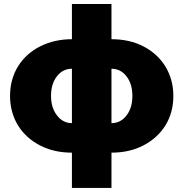

<svg xmlns="http://www.w3.org/2000/svg" viewBox="-20 -747 909 952"><path d="M336.6 -552.6V-727.3H532.7V-552.6Q622.9 -552.6 691.8 -516.7Q726.6 -498.6 753.9 -473.4Q781.2 -448.2 800.2 -417.1Q819.2 -386 829.4 -349.3Q839.5 -312.5 839.5 -271.3Q839.5 -230.8 829.9 -194.6Q820.3 -158.4 801.5 -127.3Q782.7 -96.2 755.1 -70.7Q727.6 -45.1 691.8 -26.3Q622.5 9.9 532.7 9.9V184.7H336.6V9.9Q246.8 9.9 177.6 -26.3Q143.1 -44.4 115.6 -69.4Q88.1 -94.5 69.1 -125.5Q50.1 -156.6 40 -193.2Q29.8 -229.8 29.8 -271.3Q29.8 -315 40.7 -352.6Q51.5 -390.3 71.6 -421.5Q91.6 -452.8 119.5 -477.1Q147.4 -501.4 181.5 -518.3Q215.6 -535.2 254.8 -543.9Q294 -552.6 336.6 -552.6ZM532.7 -136.4Q577.8 -136.4 607.2 -174.4Q636.4 -212 636.4 -271.3Q636.4 -331 607.2 -368.6Q578.1 -406.2 532.7 -406.2ZM233 -271.3Q233 -212.7 262.8 -174.4Q292.3 -136.4 336.6 -136.4V-406.2Q291.2 -406.2 262.1 -368.6Q233 -331 233 -271.3Z"/></svg>

Font: Inter P Black
Style: Regular
Weight: 900
Designer: Rasmus Andersson
Foundry: rsms
Version: Version 3.018;git-588b23468